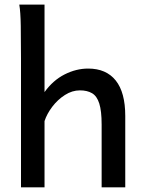

<svg xmlns="http://www.w3.org/2000/svg" viewBox="-20 -801 620 821"><path d="M170.4 -283.2V0H69.8Q69.8 -59.1 69.8 -125.7Q69.8 -192.4 69.8 -258.8Q69.8 -325.2 69.8 -384.3Q69.8 -443.4 69.8 -487.1Q69.8 -530.8 69.8 -551.8Q69.8 -630.4 68.8 -690.2Q67.9 -750 62.5 -781.2H170.4Q170.4 -724.6 170.4 -662.1Q170.4 -599.6 170.4 -543.9Q170.4 -488.3 170.4 -450.9Q170.4 -413.6 170.4 -407.2Q206.5 -457.5 256.1 -482.7Q305.7 -507.8 356.9 -507.8Q434.1 -507.8 474.9 -456.8Q515.6 -405.8 515.6 -305.2Q515.6 -283.2 515.6 -246.6Q515.6 -210 515.6 -166.5Q515.6 -123 515.6 -79.6Q515.6 -36.1 515.6 0H414.6Q414.6 -32.7 414.6 -71.5Q414.6 -110.4 414.6 -148.7Q414.6 -187 414.6 -218.8Q414.6 -250.5 414.6 -268.6Q414.6 -326.7 404.5 -358.4Q394.5 -390.1 373.8 -402.3Q353 -414.6 321.8 -414.6Q288.6 -414.6 257.6 -394.8Q226.6 -375 203.6 -344.7Q180.7 -314.5 170.4 -283.2Z"/></svg>

Font: Kanchenjunga Medium
Style: Regular
Weight: 500
Version: Version 2.001